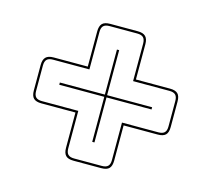

<svg xmlns="http://www.w3.org/2000/svg" viewBox="-91 -776 917 832"><g transform="rotate(15 367.0 -360.0)"><path d="M305 -53Q280 -53 269.5 -64Q259 -75 259 -99V-257H106Q82 -257 71 -267.5Q60 -278 60 -303V-417Q60 -441 71 -452Q82 -463 106 -463H259V-621Q259 -645 269.5 -656Q280 -667 305 -667H429Q453 -667 464 -656Q475 -645 475 -621V-463H628Q652 -463 663 -452.5Q674 -442 674 -417V-303Q674 -278 663 -267.5Q652 -257 628 -257H475V-99Q475 -75 464.5 -64Q454 -53 429 -53ZM465 -99V-267H628Q647 -267 655.5 -275.5Q664 -284 664 -303V-417Q664 -436 655.5 -444.5Q647 -453 628 -453H465V-621Q465 -640 456.5 -648.5Q448 -657 429 -657H305Q286 -657 277.5 -648.5Q269 -640 269 -621V-453H106Q87 -453 78.5 -444.5Q70 -436 70 -417V-303Q70 -284 78.5 -275.5Q87 -267 106 -267H269V-99Q269 -80 277.5 -71.5Q286 -63 305 -63H429Q448 -63 456.5 -71.5Q465 -80 465 -99ZM362 -153V-355H160V-365H362V-567H372V-365H574V-355H372V-153Z"/></g></svg>

Font: Bungee Outline
Style: Regular
Weight: 400
Designer: David Jonathan Ross
Foundry: David Jonathan Ross
Version: Version 1.001;PS 1.0;hotconv 1.0.72;makeotf.lib2.5.5900